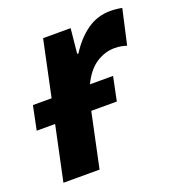

<svg xmlns="http://www.w3.org/2000/svg" viewBox="-117 -645 681 734"><g transform="rotate(-20 224.0 -278.0)"><path d="M18 0 65 -222H-10L10 -319H86L134 -546H246L236 -445H241Q274 -497 316 -526.5Q358 -556 411 -556Q423 -556 436.5 -554.5Q450 -553 458 -551L426 -409Q418 -412 405 -414.5Q392 -417 377 -417Q338 -417 302.5 -394Q267 -371 242 -319H336L316 -222H212L165 0Z"/></g></svg>

Font: Noto IKEA Latin
Style: Bold Italic
Weight: 700
Italic angle: -12°
Designer: Monotype Design Team
Foundry: Monotype Imaging Inc.
Version: Version 1.0